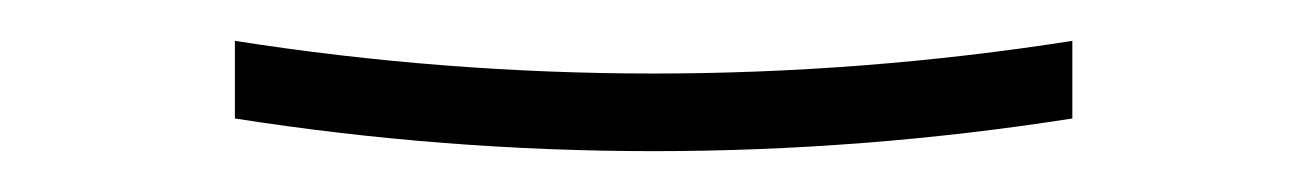

<svg xmlns="http://www.w3.org/2000/svg" viewBox="-20 -379 640 94"><path d="M300 -305Q249 -305 197.5 -309Q146 -313 95 -321V-359Q146 -351 197.5 -347Q249 -343 300 -343Q351 -343 402.5 -347Q454 -351 505 -359V-321Q454 -313 402.5 -309Q351 -305 300 -305Z"/></svg>

Font: Iosevka Extralight Extended
Style: Regular
Weight: 200
Width: 7
Monospace: yes
Designer: Belleve Invis
Foundry: Belleve Invis
Version: Version 32.5.0; ttfautohint (v1.8.4)